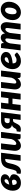

<svg xmlns="http://www.w3.org/2000/svg" viewBox="2236 -2802 574 5086"><g transform="rotate(-90 2523.0 -259.0)"><path d="M450.5 -415.5Q451 -376 422.2 -341.2Q393.5 -306.5 336.5 -284.5Q360.5 -282.5 381.2 -275Q402 -267.5 417.2 -254.8Q432.5 -242 441.2 -223.5Q450 -205 450 -181Q450 -147 435 -113.2Q420 -79.5 390.8 -52.5Q361.5 -25.5 319 -8.8Q276.5 8 221 8Q170.5 8 132 -6.8Q93.5 -21.5 67.2 -49.2Q41 -77 27.5 -116.8Q14 -156.5 14 -206Q14 -272 36.2 -330Q58.5 -388 97.5 -431.5Q136.5 -475 189.5 -500.2Q242.5 -525.5 304 -525.5Q339.5 -525.5 366.8 -517Q394 -508.5 412.5 -493.8Q431 -479 440.8 -459Q450.5 -439 450.5 -415.5ZM166 -210.5Q166.5 -157.5 184 -129Q201.5 -100.5 238.5 -103Q254.5 -104 267.2 -110.5Q280 -117 288.8 -127.5Q297.5 -138 302.2 -151.5Q307 -165 307 -179.5Q307 -192 303.2 -202.8Q299.5 -213.5 291.2 -220.2Q283 -227 270 -229.2Q257 -231.5 238.5 -228ZM284.5 -426Q268 -426 251.8 -417.5Q235.5 -409 221.2 -392.8Q207 -376.5 195.2 -352.8Q183.5 -329 176 -299L240.5 -316Q264.5 -321 279.8 -329Q295 -337 303.2 -346.5Q311.5 -356 314.5 -366.2Q317.5 -376.5 317.5 -387Q317.5 -405.5 310 -415.8Q302.5 -426 284.5 -426Z M591 -283Q605.5 -345.5 627 -390Q648.5 -434.5 681.5 -463Q714.5 -491.5 761.8 -504.8Q809 -518 875 -518H1019.5L956 0H807L856.5 -407.5H843Q821 -407.5 804.5 -401.8Q788 -396 775.5 -381Q763 -366 753.5 -340.5Q744 -315 736.5 -275.5Q720 -194.5 698.8 -140Q677.5 -85.5 650.5 -52.5Q623.5 -19.5 590.8 -5.8Q558 8 519 8Q486 8 473.2 2.5Q460.5 -3 462 -17.5L473 -103H488.5Q510 -103 524.2 -111.5Q538.5 -120 549.5 -140.8Q560.5 -161.5 569.8 -196Q579 -230.5 591 -283Z M1267.5 -518.5 1228.5 -189.5Q1226 -168.5 1226.8 -154Q1227.5 -139.5 1232 -130.8Q1236.5 -122 1244.2 -118.2Q1252 -114.5 1263.5 -114.5Q1279 -114.5 1296.2 -123.8Q1313.5 -133 1329.5 -149.8Q1345.5 -166.5 1359.2 -190.5Q1373 -214.5 1382 -244L1415.5 -518.5H1570.5L1507.5 0H1428.5Q1373.5 0 1373.5 -51V-84Q1336 -37 1293 -14.5Q1250 8 1203.5 8Q1171 8 1144.5 -5Q1118 -18 1100.2 -43.2Q1082.5 -68.5 1075 -105.2Q1067.5 -142 1073.5 -189.5L1112.5 -518.5Z M2031 0H1889.5L1914 -201H1882.5Q1867.5 -201 1857.5 -198Q1847.5 -195 1840.5 -189.5Q1833.5 -184 1828.8 -176.8Q1824 -169.5 1819 -160.5L1771 -69Q1757 -44 1740.8 -29.2Q1724.5 -14.5 1706.8 -6.8Q1689 1 1670.2 3.2Q1651.5 5.5 1633 5.5Q1599 5.5 1586.2 0Q1573.5 -5.5 1575 -20L1586 -105H1602.5Q1621.5 -105 1635.2 -112.8Q1649 -120.5 1660 -137.5L1680 -174Q1694.5 -195.5 1712 -209Q1729.5 -222.5 1752.5 -230Q1725 -236.5 1706.2 -248.8Q1687.5 -261 1676 -276.8Q1664.5 -292.5 1659.5 -310.8Q1654.5 -329 1654.5 -347.5Q1654.5 -377 1667.5 -407.5Q1680.5 -438 1707.5 -462.5Q1734.5 -487 1776.2 -502.5Q1818 -518 1876 -518H2095ZM1804 -342.5Q1804 -315 1817 -302.5Q1830 -290 1851.5 -290H1924.5L1941 -424H1877Q1855 -424 1841 -415.8Q1827 -407.5 1818.8 -395.2Q1810.5 -383 1807.2 -368.8Q1804 -354.5 1804 -342.5Z M2645.5 -518.5 2583.5 0H2428.5L2454 -215.5H2310.5L2285 0H2130L2192 -518.5H2347L2323.5 -323H2467L2490.5 -518.5Z M2894 -518.5 2855 -189.5Q2852.5 -168.5 2853.2 -154Q2854 -139.5 2858.5 -130.8Q2863 -122 2870.8 -118.2Q2878.5 -114.5 2890 -114.5Q2905.5 -114.5 2922.8 -123.8Q2940 -133 2956 -149.8Q2972 -166.5 2985.8 -190.5Q2999.5 -214.5 3008.5 -244L3042 -518.5H3197L3134 0H3055Q3000 0 3000 -51V-84Q2962.5 -37 2919.5 -14.5Q2876.5 8 2830 8Q2797.5 8 2771 -5Q2744.5 -18 2726.8 -43.2Q2709 -68.5 2701.5 -105.2Q2694 -142 2700 -189.5L2739 -518.5Z M3690 -391Q3690 -355.5 3676 -326Q3662 -296.5 3627.2 -273.8Q3592.5 -251 3533.8 -235Q3475 -219 3386 -210Q3387 -157 3409.2 -132.5Q3431.5 -108 3475 -108Q3495.5 -108 3510.5 -111.5Q3525.5 -115 3536.8 -120.5Q3548 -126 3557 -132Q3566 -138 3574.2 -143.5Q3582.5 -149 3591.5 -152.5Q3600.5 -156 3612 -156Q3619.5 -156 3626.5 -152.2Q3633.5 -148.5 3639 -142.5L3679 -96Q3651.5 -69 3625.2 -49.2Q3599 -29.5 3571.2 -16.8Q3543.5 -4 3512.2 2Q3481 8 3444 8Q3398 8 3359.5 -7.8Q3321 -23.5 3293.2 -52.2Q3265.5 -81 3250.2 -121.5Q3235 -162 3235 -211.5Q3235 -253 3244.2 -292.5Q3253.5 -332 3270.8 -366.8Q3288 -401.5 3313 -430.8Q3338 -460 3369.2 -481Q3400.5 -502 3437.8 -513.8Q3475 -525.5 3517 -525.5Q3558.5 -525.5 3590.8 -513.5Q3623 -501.5 3645 -482.2Q3667 -463 3678.5 -439Q3690 -415 3690 -391ZM3508 -421Q3469.5 -421 3440.5 -390.2Q3411.5 -359.5 3397 -306Q3445.5 -313.5 3475.5 -321.8Q3505.5 -330 3522 -339.8Q3538.5 -349.5 3544.2 -360.8Q3550 -372 3550 -385Q3550 -398 3540 -409.5Q3530 -421 3508 -421Z M3731.5 0 3794.5 -518.5H3874.5Q3898.5 -518.5 3912 -507.2Q3925.5 -496 3925.5 -470.5V-440Q3958.5 -484 3995 -505.2Q4031.5 -526.5 4071.5 -526.5Q4115.5 -526.5 4144.5 -498Q4173.5 -469.5 4181.5 -415Q4216 -472.5 4257 -499.5Q4298 -526.5 4349.5 -526.5Q4382 -526.5 4408 -513.5Q4434 -500.5 4451 -475.5Q4468 -450.5 4474.8 -413.8Q4481.5 -377 4475.5 -329.5L4436.5 0H4283.5L4322.5 -329.5Q4325 -350.5 4324.2 -365Q4323.5 -379.5 4319.8 -388Q4316 -396.5 4309 -400.2Q4302 -404 4292.5 -404Q4277 -404 4262.8 -395.8Q4248.5 -387.5 4235.8 -371.8Q4223 -356 4212.5 -333.8Q4202 -311.5 4194 -284L4160.5 0H4007.5L4046.5 -329.5Q4049 -350.5 4048.2 -365Q4047.5 -379.5 4043.8 -388Q4040 -396.5 4033 -400.2Q4026 -404 4016.5 -404Q4001 -404 3986.5 -395.5Q3972 -387 3959.2 -371Q3946.5 -355 3936 -332.2Q3925.5 -309.5 3917.5 -281.5L3883.5 0Z M4753.5 -107Q4779.5 -107 4800 -122.8Q4820.5 -138.5 4834.8 -165.8Q4849 -193 4856.8 -229.2Q4864.5 -265.5 4864.5 -306.5Q4864.5 -363 4849.2 -387.2Q4834 -411.5 4799.5 -411.5Q4773.5 -411.5 4753 -395.8Q4732.5 -380 4718.2 -353Q4704 -326 4696.2 -289.5Q4688.5 -253 4688.5 -212Q4688.5 -156.5 4703.8 -131.8Q4719 -107 4753.5 -107ZM4739.5 8Q4696 8 4658.2 -6.5Q4620.5 -21 4592.8 -48.8Q4565 -76.5 4549.2 -117.2Q4533.5 -158 4533.5 -211Q4533.5 -280 4556.2 -337.8Q4579 -395.5 4617.5 -437.5Q4656 -479.5 4706.8 -503Q4757.5 -526.5 4813.5 -526.5Q4857 -526.5 4894.5 -512Q4932 -497.5 4959.8 -469.8Q4987.5 -442 5003.5 -401.2Q5019.5 -360.5 5019.5 -307.5Q5019.5 -239.5 4996.8 -181.8Q4974 -124 4935.5 -81.8Q4897 -39.5 4846.2 -15.8Q4795.5 8 4739.5 8Z"/></g></svg>

Font: Lato Black
Style: Italic
Weight: 900
Italic angle: -7°
Designer: Lukasz Dziedzic
Foundry: tyPoland Lukasz Dziedzic
Version: Version 2.007; 2014-02-27